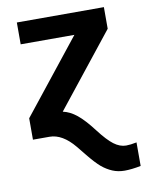

<svg xmlns="http://www.w3.org/2000/svg" viewBox="-83 -589 667 858"><g transform="rotate(-10 250.0 -160.0)"><path d="M33.2 0V-97.2L296.9 -429.2H53.2V-528.3H448.2V-430.2L186 -100.1Q218.3 -93.3 249 -68.4Q279.8 -43.5 318.8 7.8Q356 56.6 383.5 77.4Q411.1 98.1 439 98.1Q458.5 98.1 486.8 92.3V199.2Q444.3 207.5 413.1 207.5Q383.3 207.5 358.4 197Q333.5 186.5 311.3 168.2Q289.1 149.9 251.5 103.5L220.7 65.4Q166.5 0 108.4 0Z"/></g></svg>

Font: Liberation Sans
Style: Bold
Weight: 700
Designer: Steve Matteson
Foundry: Ascender Corporation
Version: Version 2.1.5